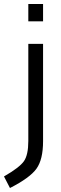

<svg xmlns="http://www.w3.org/2000/svg" viewBox="-69 -720 308 963"><path d="M73 -13V-500H147V-12Q147 80 114 126Q81 172 -19 223L-49 165Q29 120 51 88.5Q73 57 73 -13ZM73 -613V-700H147V-613Z"/></svg>

Font: Titillium-CLs Web
Style: CLs-Regular
Weight: 400
Version: Version 1.002;PS 57.000;hotconv 1.0.70;makeotf.lib2.5.55311